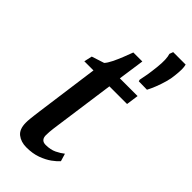

<svg xmlns="http://www.w3.org/2000/svg" viewBox="-265 -881 942 942"><g transform="rotate(45 206.0 -410.0)"><path d="M175.5 -177.5Q173 -160.5 171.5 -148Q170 -135.5 169 -124.2Q168 -113 168 -100.5Q168 -83.5 176.2 -74.5Q184.5 -65.5 201 -65.5Q234.5 -65.5 258.5 -77.2Q282.5 -89 298.5 -102L310.5 -62Q298.5 -48 275.5 -31.2Q252.5 -14.5 219.2 -2.2Q186 10 142.5 10Q105 10 80 -9.5Q55 -29 55 -74.5Q55 -79.5 55.2 -86Q55.5 -92.5 56.5 -102.5Q57.5 -112.5 59.2 -126.2Q61 -140 63.5 -160L108.5 -490H45L54.5 -532L119.5 -553Q130.5 -564.5 142.5 -588.8Q154.5 -613 165.5 -640.8Q176.5 -668.5 184.5 -690.5H247L227.5 -554H350.5L341.5 -490H219ZM361 -608.5 303.5 -609.5 301 -618Q305.5 -638 309.8 -663.5Q314 -689 317.5 -722.5Q321 -753.5 320 -775.5Q319 -797.5 314.5 -811L321.5 -830H408Q411.5 -816.5 411.5 -799.8Q411.5 -783 408.5 -756Q406.5 -732 398.5 -704.2Q390.5 -676.5 380.5 -651.2Q370.5 -626 361 -608.5Z"/></g></svg>

Font: Merriweather 20pt Medium
Style: Italic
Weight: 500
Italic angle: -7.8°
Version: Version 2.101